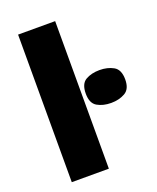

<svg xmlns="http://www.w3.org/2000/svg" viewBox="-141 -845 761 929"><g transform="rotate(-20 239.5 -380.0)"><path d="M256.8 0H65.9V-759.8H256.8ZM377 -463.9Q418 -463.9 448.5 -446.8Q479 -429.7 479 -378.9Q479 -329.6 448.5 -312.3Q418 -294.9 377 -294.9Q335 -294.9 305.4 -312.3Q275.9 -329.6 275.9 -378.9Q275.9 -429.7 305.4 -446.8Q335 -463.9 377 -463.9Z"/></g></svg>

Font: Open Sans ExtraBold
Style: Regular
Weight: 800
Designer: Monotype Design Team
Foundry: Monotype Imaging Inc.
Version: Version 3.003; ttfautohint (v1.8.4)